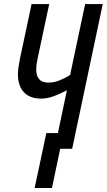

<svg xmlns="http://www.w3.org/2000/svg" viewBox="-20 -734 527 947"><path d="M150.9 193.4 208.5 -77.6H265.6L310.1 -289.1Q279.8 -272.5 246.6 -260Q213.4 -247.6 182.6 -247.6Q145 -247.6 119.6 -262Q94.2 -276.4 81.3 -303Q68.4 -329.6 68.4 -366.7Q68.4 -383.8 71.3 -403.6Q74.2 -423.3 78.1 -442.9L135.7 -713.9H222.7L166.5 -450.2Q162.6 -432.1 160.6 -418.5Q158.7 -404.8 158.7 -391.1Q158.7 -370.1 165.5 -355.5Q172.4 -340.8 185.5 -333.7Q198.7 -326.7 217.8 -326.7Q247.1 -326.7 273.4 -337.4Q299.8 -348.1 325.7 -363.8L399.9 -713.9H486.8L335.9 0H276.9L236.3 193.4Z"/></svg>

Font: Open Sans Condensed Medium
Style: Italic
Weight: 500
Width: 3
Italic angle: -12°
Designer: Monotype Design Team
Foundry: Monotype Imaging Inc.
Version: Version 3.000